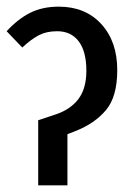

<svg xmlns="http://www.w3.org/2000/svg" viewBox="-20 -558 403 578"><path d="M95 -196 149 -214Q193 -229 216.5 -260.5Q240 -292 240 -345Q240 -403 217 -433.5Q194 -464 152 -464Q120 -464 97 -452Q74 -440 47 -415L0 -464Q34 -501 71 -519.5Q108 -538 157 -538Q237 -538 285 -485.5Q333 -433 333 -347Q333 -267 299 -226.5Q265 -186 206 -163L183 -154V0H95Z"/></svg>

Font: Fira Sans Extra Condensed
Style: Regular
Weight: 400
Width: 1
Designer: Carrois Corporate & Edenspiekermann AG
Foundry: Carrois Corporate GbR & Edenspiekermann AG
Version: Version 4.203